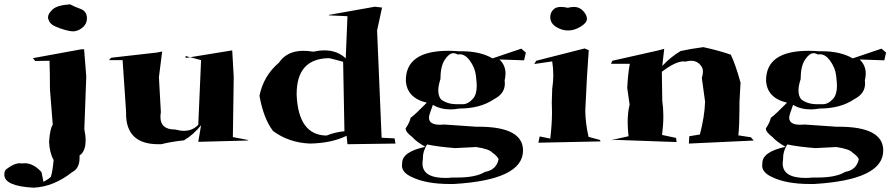

<svg xmlns="http://www.w3.org/2000/svg" viewBox="-134 -731 4133 888"><path d="M21 137Q-114 130 -114 77Q-114 57 -104 51Q-69 24 -42 24L-32 25L-20 24Q21 24 58 65L67 110Q90 98 101 87Q109 64 114 9Q95 -25 93 -75Q97 -136 110 -154L97 -318Q97 -397 95 -450L29 -449L18 -462L242 -503H255L265 -377L256 -134Q262 -105 262 -82Q262 -31 234 -12V-1Q234 48 200 65Q114 133 21 137ZM202 -586Q192 -586 169 -592Q146 -598 121 -609Q96 -620 90 -641Q88 -646 88 -651Q88 -667 109 -687Q130 -707 190 -711Q210 -700 238 -690Q266 -680 268 -650V-646Q268 -618 243 -600Q224 -586 202 -586Z M612 -64H598Q449 -64 449 -206V-217L433 -453H370L380 -464L592 -488L616 -493L601 -374L610 -212Q608 -200 608 -190Q608 -132 675 -132H677Q698 -126 717 -126Q757 -126 783 -154L796 -453L724 -472L725 -463L940 -498L947 -375L943 -97L1016 -83L1008 -81L783 -75L796 -152Q761 -108 717 -82Q653 -75 612 -64Z M1473 -64 1469 -103Q1400 -69 1300 -67Q1202 -71 1129 -125Q1085 -182 1066 -288Q1085 -381 1156 -441Q1193 -496 1269 -496Q1290 -496 1315 -492Q1343 -498 1367 -498Q1426 -498 1465 -461L1473 -656L1387 -660V-662L1600 -700L1633 -696L1610 -590L1631 -94L1691 -91L1695 -67ZM1376 -104Q1416 -120 1459 -124L1453 -445Q1434 -451 1389 -462Q1238 -461 1238 -296V-292Q1246 -106 1376 -104Z M1965 120H1946Q1837 120 1771 88Q1725 67 1725 35L1726 23Q1726 -29 1833 -52Q1791 -76 1773 -97Q1742 -120 1742 -137Q1761 -165 1765 -186Q1788 -203 1840 -256Q1747 -278 1743 -359Q1743 -496 1939 -496Q1962 -496 1987 -494H2001Q2087 -494 2144 -461L2277 -506L2298 -488L2290 -452L2176 -456Q2204 -429 2204 -391Q2204 -376 2200 -359L2201 -345Q2201 -298 2152 -273Q2088 -229 1990 -229Q1969 -225 1950 -225Q1903 -225 1868 -246Q1850 -199 1850 -187Q1850 -154 1901 -154L1922 -155L2067 -145H2078Q2285 -145 2285 -35Q2285 101 1965 120ZM1926 92Q1942 92 1959 90H1982Q2067 90 2109 64Q2162 55 2172 5Q2166 -9 2142 -26Q2128 -42 2068 -51L1971 -46Q1893 -52 1841 -63Q1822 -30 1822 -4V3Q1820 15 1820 25Q1820 92 1926 92ZM1979 -249Q1981 -249 2006 -249Q2031 -249 2054 -275Q2071 -295 2071 -335Q2071 -346 2067 -382Q2063 -418 2038 -452Q2017 -480 1992 -480L1983 -479Q1972 -485 1963 -485Q1943 -485 1923 -454.5Q1903 -424 1903 -365Q1893 -335 1893 -313Q1893 -288 1905 -272Q1934 -249 1979 -249Z M2356 -71 2362 -100 2411 -90Q2419 -158 2419 -213Q2419 -236 2418 -257L2420 -321Q2425 -352 2425 -384Q2425 -415 2420 -447L2337 -435L2346 -450L2570 -507L2589 -499L2581 -380L2573 -222Q2573 -164 2588 -98L2640 -84L2644 -77ZM2494 -590Q2465 -590 2439 -606Q2413 -622 2411 -648V-653Q2411 -675 2429 -690Q2440 -699 2461 -699Q2474 -699 2492 -695Q2508 -699 2521 -699Q2546 -699 2563.5 -680Q2581 -661 2580.5 -643Q2580 -625 2551 -607.5Q2522 -590 2494 -590Z M3052 -67 3054 -101 3103 -109Q3125 -193 3127 -261L3112 -370Q3117 -387 3117 -400Q3117 -415 3110 -424Q3093 -450 3062 -450Q3050 -450 3036 -446L3027 -447Q2990 -447 2927 -399L2929 -265Q2934 -231 2934 -194Q2934 -153 2928 -107L2993 -93L2995 -74L2716 -84L2693 -83L2773 -101Q2769 -136 2769 -167Q2769 -212 2778 -247L2767 -324Q2770 -389 2779 -436H2692L2698 -450L2907 -497L2938 -505L2929 -426Q2968 -468 3014 -495Q3058 -505 3119 -513Q3196 -496 3246 -478Q3267 -435 3291 -349L3286 -258V-232Q3286 -156 3281 -105L3339 -96L3352 -81Z M3631 120H3612Q3503 120 3437 88Q3391 67 3391 35L3392 23Q3392 -29 3499 -52Q3457 -76 3439 -97Q3408 -120 3408 -137Q3427 -165 3431 -186Q3454 -203 3506 -256Q3413 -278 3409 -359Q3409 -496 3605 -496Q3628 -496 3653 -494H3667Q3753 -494 3810 -461L3943 -506L3964 -488L3956 -452L3842 -456Q3870 -429 3870 -391Q3870 -376 3866 -359L3867 -345Q3867 -298 3818 -273Q3754 -229 3656 -229Q3635 -225 3616 -225Q3569 -225 3534 -246Q3516 -199 3516 -187Q3516 -154 3567 -154L3588 -155L3733 -145H3744Q3951 -145 3951 -35Q3951 101 3631 120ZM3592 92Q3608 92 3625 90H3648Q3733 90 3775 64Q3828 55 3838 5Q3832 -9 3808 -26Q3794 -42 3734 -51L3637 -46Q3559 -52 3507 -63Q3488 -30 3488 -4V3Q3486 15 3486 25Q3486 92 3592 92ZM3645 -249Q3647 -249 3672 -249Q3697 -249 3720 -275Q3737 -295 3737 -335Q3737 -346 3733 -382Q3729 -418 3704 -452Q3683 -480 3658 -480L3649 -479Q3638 -485 3629 -485Q3609 -485 3589 -454.5Q3569 -424 3569 -365Q3559 -335 3559 -313Q3559 -288 3571 -272Q3600 -249 3645 -249Z"/></svg>

Font: Xiangcui Kesong Xiangcui Kesong
Style: Regular
Weight: 400
Version: Version 1.501;March 28, 2024;FontCreator 14.0.0.2814 64-bit